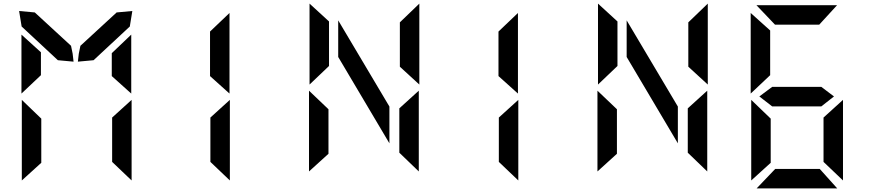

<svg xmlns="http://www.w3.org/2000/svg" viewBox="-20 -832 4840 1065"><path d="M101 -278 209 -174V71L101 169ZM710 169 602 66V-180L710 -278ZM383 -534 388 -490 301 -498 100 -685 86 -771 173 -763 374 -578ZM99 -313V-640L207 -542V-415ZM708 -640V-313L600 -410V-537ZM417 -534 426 -578 627 -763 714 -771 700 -685 499 -498 412 -490Z M1255 169 1147 66V-180L1255 -278ZM1253 -760V-313L1145 -410V-657Z M1697 -363V-812L1805 -713V-466ZM2306 -812V-363L2198 -462V-708ZM1694 -329 1802 -226V21L1694 119ZM2303 119 2195 15V-231L2303 -329ZM1856 -516V-719L2140 -241V-37Z M2855 169 2747 66V-180L2855 -278ZM2853 -760V-313L2745 -410V-657Z M3297 -363V-812L3405 -713V-466ZM3906 -812V-363L3798 -462V-708ZM3294 -329 3402 -226V21L3294 119ZM3903 119 3795 15V-231L3903 -329ZM3456 -516V-719L3740 -241V-37Z M4177 213 4280 105H4527L4624 213ZM4147 -278 4255 -174V71L4147 169ZM4656 169 4548 66V-180L4656 -278ZM4263 -242Q4228 -270 4192 -297L4263 -350H4536L4606 -297L4536 -242ZM4176 -803H4623L4524 -695H4279ZM4144 -313V-760L4252 -663V-415Z"/></svg>

Font: Digital Numbers
Style: Regular
Weight: 400
Version: Version 001.102